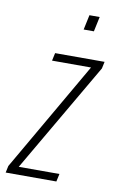

<svg xmlns="http://www.w3.org/2000/svg" viewBox="-110 -730 476 776"><g transform="rotate(10 128.0 -342.5)"><path d="M-30 0 -24 -28 236 -478H76L83 -510H286L280 -482L18 -32H185L178 0ZM180 -624 193 -685H235L222 -624Z"/></g></svg>

Font: Saira UltraCondensed Thin
Style: Italic
Weight: 250
Width: 1
Italic angle: -12°
Designer: Hector Gatti with collaboration of the Omnibus-Type team
Foundry: Omnibus-Type
Version: Version 1.101